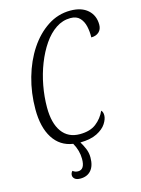

<svg xmlns="http://www.w3.org/2000/svg" viewBox="-136 -800 795 1084"><g transform="rotate(-15 261.5 -258.5)"><path d="M196 207Q174 207 163.5 198Q153 189 153 177Q153 163 163 153Q176 164 194 164Q233 164 233 102Q233 53 207 7Q132 -4 91.5 -67.5Q51 -131 51 -236Q51 -332 76 -420Q101 -508 146 -576Q191 -644 252 -684Q313 -724 385 -724Q450 -724 486.5 -691.5Q523 -659 523 -605Q523 -578 506 -562.5Q489 -547 461 -547Q462 -581 455 -612Q448 -643 429 -663Q410 -683 375 -683Q329 -683 289.5 -656.5Q250 -630 218.5 -584Q187 -538 164 -479.5Q141 -421 129 -356.5Q117 -292 117 -229Q117 -137 153.5 -86.5Q190 -36 258 -36Q318 -36 353.5 -63.5Q389 -91 408 -133Q418 -123 418 -104Q418 -82 401 -55.5Q384 -29 346.5 -10Q309 9 248 10Q259 27 270 52.5Q281 78 281 106Q281 155 258.5 181Q236 207 196 207Z"/></g></svg>

Font: Noto Serif ExtraCondensed Light
Style: Italic
Weight: 300
Width: 2
Italic angle: -12°
Designer: Monotype Design Team
Foundry: Monotype Imaging Inc.
Version: Version 2.014; ttfautohint (v1.8.4.7-5d5b)